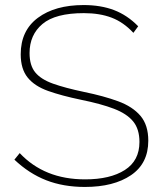

<svg xmlns="http://www.w3.org/2000/svg" viewBox="-20 -735 643 760"><path d="M508 -605Q469 -647 422 -665Q375 -683 312 -683Q199 -683 148 -640Q97 -597 97 -525Q97 -476 119.5 -448.5Q142 -421 189.5 -404Q237 -387 313 -371Q391 -355 448 -334Q505 -313 536 -276.5Q567 -240 567 -178Q567 -88 498.5 -41.5Q430 5 316 5Q231 5 163 -21.5Q95 -48 37 -103L58 -129Q107 -77 171.5 -51Q236 -25 317 -25Q416 -25 474 -62Q532 -99 532 -173Q532 -224 507 -254.5Q482 -285 431 -304.5Q380 -324 301 -340Q224 -356 170.5 -375Q117 -394 89.5 -428Q62 -462 62 -520Q62 -614 130 -664.5Q198 -715 311 -715Q379 -715 431.5 -695Q484 -675 527 -631Z"/></svg>

Font: Raleway ExtraLight
Style: Regular
Weight: 200
Designer: Matt McInerney, Pablo Impallari, Rodrigo Fuenzalida
Foundry: Matt McInerney, Pablo Impallari, Rodrigo Fuenzalida
Version: Version 4.026